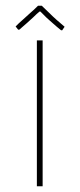

<svg xmlns="http://www.w3.org/2000/svg" viewBox="-20 -646 277 666"><path d="M107.9 -505.9H127.9V0H107.9ZM117.2 -606Q107.4 -598.1 95.2 -585.9Q87.9 -579.6 73.2 -565.9Q65.4 -558.6 46.9 -543H43L34.2 -554.2Q44.9 -565.4 59.1 -577.6Q78.1 -594.7 85 -601.1Q97.2 -611.3 111.8 -626H125Q142.1 -608.9 150.9 -601.1Q162.1 -589.8 175.8 -577.6Q186.5 -567.9 204.1 -553.2L195.8 -541H191.9Q177.2 -552.7 164.1 -564.5Q161.1 -566.9 153.1 -574.2Q145 -581.5 141.1 -585L120.1 -606Z"/></svg>

Font: Datalegreya
Style: Dot
Weight: 700
Designer: Figs Lab
Foundry: Figs Lab
Version: Version 1.002;PS 001.002;hotconv 1.0.70;makeotf.lib2.5.58329